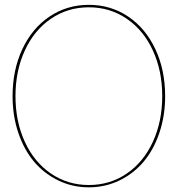

<svg xmlns="http://www.w3.org/2000/svg" viewBox="-20 -783 745 805"><path d="M32.7 -379.9Q32.7 -489.7 73.7 -577.1Q114.7 -664.6 187.7 -713.6Q260.7 -762.7 352.5 -762.7Q444.3 -762.7 517.3 -713.6Q590.3 -664.6 631.3 -577.1Q672.4 -489.7 672.4 -379.9Q672.4 -297.9 648.4 -226.6Q624.5 -155.3 582.3 -105.2Q540 -55.2 480.7 -26.4Q421.4 2.4 352.5 2.4Q283.7 2.4 224.4 -26.4Q165 -55.2 122.8 -105.2Q80.6 -155.3 56.6 -226.6Q32.7 -297.9 32.7 -379.9ZM84.2 -571.5Q44.9 -486.3 44.9 -379.9Q44.9 -273.4 84.2 -188.2Q123.5 -103 193.8 -55.2Q264.2 -7.3 352.5 -7.3Q440.9 -7.3 511.2 -55.2Q581.5 -103 620.8 -188.2Q660.2 -273.4 660.2 -379.9Q660.2 -486.3 620.8 -571.5Q581.5 -656.7 511.2 -704.6Q440.9 -752.4 352.5 -752.4Q264.2 -752.4 193.8 -704.6Q123.5 -656.7 84.2 -571.5Z"/></svg>

Font: Znikomit
Style: Regular
Weight: 100
Designer: gluk
Foundry: gluk
Version: Version 0.53